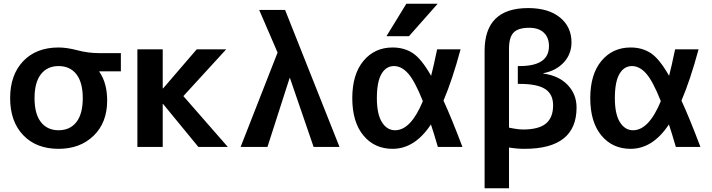

<svg xmlns="http://www.w3.org/2000/svg" viewBox="-20 -783 3796 1023"><path d="M509 -403V-401Q551 -341 551 -247Q551 -130 479 -60Q407 10 292 10Q173 10 103.5 -63Q34 -136 34 -260Q34 -384 103.5 -457Q173 -530 292 -530Q336 -530 393 -515Q450 -500 507 -500H624V-403ZM292 -89Q353 -89 387 -132.5Q421 -176 421 -260Q421 -344 387 -387.5Q353 -431 292 -431Q232 -431 198 -387.5Q164 -344 164 -260Q164 -176 198 -132.5Q232 -89 292 -89Z M849 -312 1028 -520H1185L957 -271L1194 0H1037L849 -229H847V0H712V-520H847V-312Z M1523 -367 1405 0H1262L1459 -503L1361 -730H1499L1789 0H1651L1525 -367Z M2145 -763H2312L2159 -590H2039ZM2343 -247Q2387 -151 2444 0H2313Q2290 -79 2276 -120Q2190 10 2072 10Q1975 10 1916 -61.5Q1857 -133 1857 -260Q1857 -387 1916.5 -458.5Q1976 -530 2072 -530Q2134 -530 2180 -499.5Q2226 -469 2277 -379Q2289 -424 2309 -520H2434Q2390 -357 2343 -247ZM2233 -244Q2191 -350 2155.5 -390.5Q2120 -431 2079 -431Q2037 -431 2012.5 -389Q1988 -347 1988 -260Q1988 -175 2015 -132Q2042 -89 2085 -89Q2169 -89 2233 -244Z M2767 -93Q2850 -93 2888.5 -124.5Q2927 -156 2927 -222Q2927 -281 2885 -308.5Q2843 -336 2749 -336H2739V-431H2749Q2905 -431 2905 -537Q2905 -583 2877.5 -609Q2850 -635 2800 -635Q2741 -635 2716.5 -609.5Q2692 -584 2692 -523V-103Q2739 -93 2767 -93ZM2692 3V220H2562V-512Q2562 -740 2794 -740Q2902 -740 2963.5 -690Q3025 -640 3025 -557Q3025 -495 2984 -450.5Q2943 -406 2875 -393V-391Q2957 -380 3004.5 -330.5Q3052 -281 3052 -210Q3052 10 2775 10Q2734 10 2692 3Z M3611 -247Q3655 -151 3712 0H3581Q3558 -79 3544 -120Q3458 10 3340 10Q3243 10 3184 -61.5Q3125 -133 3125 -260Q3125 -387 3184.5 -458.5Q3244 -530 3340 -530Q3402 -530 3448 -499.5Q3494 -469 3545 -379Q3557 -424 3577 -520H3702Q3658 -357 3611 -247ZM3501 -244Q3459 -350 3423.5 -390.5Q3388 -431 3347 -431Q3305 -431 3280.5 -389Q3256 -347 3256 -260Q3256 -175 3283 -132Q3310 -89 3353 -89Q3437 -89 3501 -244Z"/></svg>

Font: Mplus 1p Bold
Style: Bold
Weight: 700
Version: Version 1.061